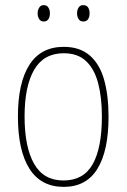

<svg xmlns="http://www.w3.org/2000/svg" viewBox="-20 -813 495 750"><path d="M404 -357Q404 -224 360.5 -153.5Q317 -83 229 -83Q140 -83 95 -154Q50 -225 50 -358Q50 -490 95 -560Q140 -630 229 -630Q292 -630 331 -596Q370 -562 387 -500.5Q404 -439 404 -357ZM76 -358Q76 -239 113 -173.5Q150 -108 228 -108Q306 -108 342 -171.5Q378 -235 378 -358Q378 -432 363.5 -487.5Q349 -543 316.5 -574Q284 -605 229 -605Q151 -605 113.5 -540.5Q76 -476 76 -358ZM127 -761Q127 -773 133 -783Q139 -793 151 -793Q163 -793 169 -783.5Q175 -774 175 -761Q175 -747 169 -738Q163 -729 151 -729Q139 -729 133 -738.5Q127 -748 127 -761ZM281 -761Q281 -774 287 -783.5Q293 -793 305 -793Q318 -793 324 -784Q330 -775 330 -761Q330 -747 324 -738Q318 -729 305 -729Q293 -729 287 -738.5Q281 -748 281 -761Z"/></svg>

Font: Noto Sans Kannada UI Condensed Thin
Style: Regular
Weight: 100
Width: 3
Designer: Jelle Bosma - Monotype Design Team
Foundry: Monotype Imaging Inc.
Version: Version 2.005; ttfautohint (v1.8.4.7-5d5b)